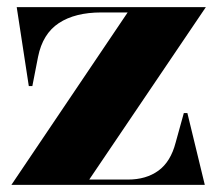

<svg xmlns="http://www.w3.org/2000/svg" viewBox="-20 -520 620 540"><path d="M12 0 339 -485H265Q191 -485 145.5 -455Q100 -425 87 -360L71 -278H61L27 -500H559L231 -15H340Q391 -15 425.5 -40Q460 -65 474 -119L497 -202H507L556 0Z"/></svg>

Font: Kalnia SemiBold
Style: Regular
Weight: 600
Designer: Frida Medrano
Foundry: Frida Medrano
Version: Version 1.105